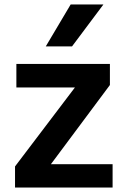

<svg xmlns="http://www.w3.org/2000/svg" viewBox="-20 -836 562 856"><path d="M47 -94 314 -446H53V-551H470V-457L207 -104H482V0H47ZM295 -816H441L301 -629H184Z"/></svg>

Font: Application Semibold
Style: Regular
Weight: 600
Designer: Wei Huang
Foundry: Wei Huang
Version: Version 0.012